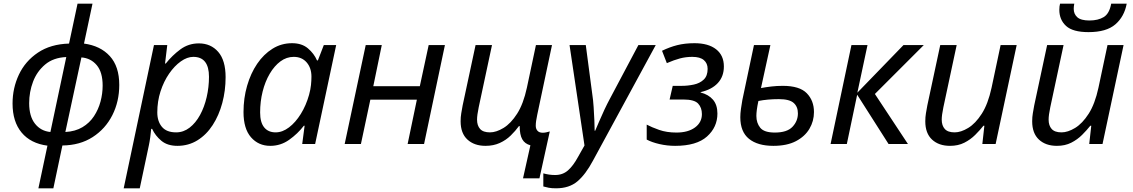

<svg xmlns="http://www.w3.org/2000/svg" viewBox="-20 -780 6135 1040"><path d="M188 240 237 9Q146 -3 97 -62Q48 -121 48 -219Q48 -303 82.5 -376Q117 -449 185.5 -495Q254 -541 354 -544L400 -760H481L435 -544Q524 -532 575 -476Q626 -420 626 -320Q626 -230 588.5 -156Q551 -82 482 -37.5Q413 7 318 8L269 240ZM253 -65 339 -471Q269 -468 224.5 -430.5Q180 -393 159 -337.5Q138 -282 138 -221Q138 -150 169.5 -110Q201 -70 253 -65ZM334 -65Q388 -68 426.5 -91Q465 -114 489 -150.5Q513 -187 524.5 -230Q536 -273 536 -316Q536 -389 504 -427Q472 -465 421 -469Z M650 240 814 -536H886L874 -436H878Q913 -480 957 -512.5Q1001 -545 1057 -545Q1122 -545 1162 -499Q1202 -453 1202 -362Q1202 -289 1184 -222Q1166 -155 1132 -102.5Q1098 -50 1049.5 -20Q1001 10 941 10Q887 10 854 -17.5Q821 -45 804 -82H799Q798 -66 794 -37.5Q790 -9 786 9L737 240ZM934 -63Q974 -63 1007 -88.5Q1040 -114 1063.5 -157Q1087 -200 1099.5 -254Q1112 -308 1112 -364Q1112 -472 1027 -472Q994 -472 959.5 -447.5Q925 -423 896 -381Q867 -339 849.5 -285Q832 -231 832 -171Q832 -123 857 -93Q882 -63 934 -63Z M1444 10Q1380 10 1339.5 -36.5Q1299 -83 1299 -173Q1299 -248 1318.5 -315.5Q1338 -383 1373 -434.5Q1408 -486 1456 -516Q1504 -546 1562 -546Q1615 -546 1648 -518Q1681 -490 1697 -453H1702L1734 -536H1801L1687 0H1617L1630 -99H1626Q1592 -55 1546 -22.5Q1500 10 1444 10ZM1473 -63Q1510 -63 1545.5 -90Q1581 -117 1609.5 -163Q1638 -209 1654 -266Q1662 -295 1664.5 -319.5Q1667 -344 1667 -365Q1667 -412 1641 -442Q1615 -472 1571 -472Q1532 -472 1499 -447.5Q1466 -423 1441 -380.5Q1416 -338 1402.5 -284Q1389 -230 1389 -171Q1389 -117 1411 -90Q1433 -63 1473 -63Z M1847 0 1961 -536H2048L2002 -313H2254L2302 -536H2390L2277 0H2188L2238 -240H1986L1935 0Z M2813 186 2853 7Q2823 -1 2809 -25.5Q2795 -50 2795 -97H2791Q2772 -71 2746.5 -46Q2721 -21 2687 -5.5Q2653 10 2610 10Q2549 10 2512 -24Q2475 -58 2475 -123Q2475 -146 2478.5 -166.5Q2482 -187 2486 -209L2556 -536H2645L2573 -199Q2564 -156 2564 -132Q2564 -100 2580.5 -81.5Q2597 -63 2634 -63Q2668 -63 2707.5 -87Q2747 -111 2781 -164Q2815 -217 2834 -305L2883 -536H2970L2890 -158Q2886 -139 2884 -125Q2882 -111 2882 -99Q2882 -82 2891.5 -71.5Q2901 -61 2920 -61Q2928 -61 2938 -63Q2948 -65 2958 -68L2902 186Z M2992 240Q2968 240 2952.5 237Q2937 234 2923 230V159Q2937 163 2953 165.5Q2969 168 2987 168Q3028 168 3056.5 143Q3085 118 3111 70L3146 8L3065 -536H3153L3188 -271Q3193 -239 3195.5 -200.5Q3198 -162 3199.5 -127.5Q3201 -93 3201 -72H3204Q3211 -88 3224.5 -120Q3238 -152 3254 -186Q3270 -220 3282 -242L3438 -536H3532L3192 90Q3152 165 3107.5 202.5Q3063 240 2992 240Z M3637 10Q3594 10 3552.5 0.5Q3511 -9 3483 -24V-105Q3509 -91 3550 -76.5Q3591 -62 3644 -62Q3707 -62 3744.5 -89.5Q3782 -117 3782 -162Q3782 -197 3761.5 -219Q3741 -241 3681 -241H3607L3624 -315H3673Q3706 -315 3738.5 -322Q3771 -329 3792 -349Q3813 -369 3813 -407Q3813 -437 3792.5 -454.5Q3772 -472 3730 -472Q3695 -472 3663 -463.5Q3631 -455 3592 -438L3566 -505Q3607 -525 3648.5 -535.5Q3690 -546 3742 -546Q3817 -546 3859 -513Q3901 -480 3901 -420Q3901 -366 3868.5 -330.5Q3836 -295 3775 -281V-279Q3818 -268 3842 -240Q3866 -212 3866 -165Q3866 -91 3809.5 -40.5Q3753 10 3637 10Z M4169 10Q4084 10 4037 -28Q3990 -66 3990 -145Q3990 -165 3993.5 -190.5Q3997 -216 4001 -238L4064 -536H4153L4102 -303Q4128 -308 4158 -311.5Q4188 -315 4220 -315Q4311 -315 4350 -275Q4389 -235 4389 -173Q4389 -124 4364.5 -82.5Q4340 -41 4291.5 -15.5Q4243 10 4169 10ZM4177 -62Q4243 -62 4272.5 -93Q4302 -124 4302 -166Q4302 -202 4279 -222.5Q4256 -243 4199 -243Q4168 -243 4140 -240.5Q4112 -238 4088 -233Q4082 -205 4079.5 -185.5Q4077 -166 4077 -152Q4077 -114 4098 -88Q4119 -62 4177 -62Z M4479 0 4592 -536H4679L4624 -278L4874 -536H4984L4719 -271L4898 0H4793L4623 -267L4567 0Z M5126 10Q5065 10 5028.5 -24Q4992 -58 4992 -123Q4992 -146 4995.5 -166.5Q4999 -187 5003 -209L5073 -536H5162L5090 -199Q5081 -156 5081 -132Q5081 -100 5097.5 -81.5Q5114 -63 5151 -63Q5185 -63 5224.5 -87Q5264 -111 5298 -164Q5332 -217 5351 -305L5400 -536H5487L5373 0H5301L5312 -99H5307Q5288 -75 5262.5 -49.5Q5237 -24 5203.5 -7Q5170 10 5126 10Z M5705 10Q5644 10 5607.5 -24Q5571 -58 5571 -123Q5571 -146 5574.5 -166.5Q5578 -187 5582 -209L5652 -536H5741L5669 -199Q5660 -156 5660 -132Q5660 -100 5676.5 -81.5Q5693 -63 5730 -63Q5764 -63 5803.5 -87Q5843 -111 5877 -164Q5911 -217 5930 -305L5979 -536H6066L5952 0H5880L5891 -99H5886Q5867 -75 5841.5 -49.5Q5816 -24 5782.5 -7Q5749 10 5705 10ZM5876 -606Q5791 -606 5754.5 -639.5Q5718 -673 5718 -727Q5718 -746 5722 -760H5799Q5796 -744 5796 -732Q5796 -704 5815.5 -686.5Q5835 -669 5881 -669Q5928 -669 5958.5 -687.5Q5989 -706 5999 -760H6083Q6070 -690 6021.5 -648Q5973 -606 5876 -606Z"/></svg>

Font: Manna Sans
Style: Italic
Weight: 400
Italic angle: -12°
Designer: Monotype Design Team
Foundry: Monotype Imaging Inc.
Version: Version 2.001.1; ttfautohint (v1.8.2)